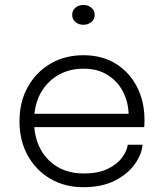

<svg xmlns="http://www.w3.org/2000/svg" viewBox="-20 -768 682 798"><path d="M572.5 -166.5Q569.5 -127.5 541 -86.8Q512.5 -46 458.8 -18Q405 10 326 10Q249 10 189.2 -25Q129.5 -60 95.2 -121.8Q61 -183.5 61 -264Q61 -344.5 95.5 -406.5Q130 -468.5 190 -503.5Q250 -538.5 326.5 -538.5Q404.5 -538.5 461.5 -503Q518.5 -467.5 549.5 -406.8Q580.5 -346 580.5 -270.5Q580.5 -264.5 580.2 -254.2Q580 -244 579.5 -239.5H122.5Q130 -152 185.5 -99.5Q241 -47 328 -47Q389 -47 428.5 -66.5Q468 -86 488 -114Q508 -142 511 -166.5ZM327.5 -482.5Q271.5 -482.5 227.5 -459Q183.5 -435.5 156.2 -393.2Q129 -351 123 -295H514.5Q513 -345 490.8 -387.8Q468.5 -430.5 427.2 -456.5Q386 -482.5 327.5 -482.5ZM326.5 -665Q307.5 -665 293.8 -676.2Q280 -687.5 280 -706Q280 -725 293.8 -736.2Q307.5 -747.5 326.5 -747.5Q345.5 -747.5 359.5 -736.2Q373.5 -725 373.5 -706Q373.5 -687.5 359.5 -676.2Q345.5 -665 326.5 -665Z"/></svg>

Font: Epilogue Light
Style: Regular
Weight: 300
Designer: Tyler Finck
Foundry: Etcetera Type Co
Version: Version 2.111; ttfautohint (v1.8.3)